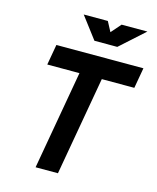

<svg xmlns="http://www.w3.org/2000/svg" viewBox="-130 -988 883 1078"><g transform="rotate(15 311.5 -449.0)"><path d="M181.6 0 282.7 -574.2H95.7L116.7 -693.4H622.6L601.6 -574.2H412.6L311.5 0ZM316.9 -771.5 220.7 -898.4H360.8L391.1 -841.3L440.9 -898.4H590.8L449.7 -771.5Z"/></g></svg>

Font: CaskaydiaCove NF
Style: Bold Italic
Weight: 700
Italic angle: -10°
Designer: Aaron Bell
Foundry: Saja Typeworks
Version: Version 2111.001; VTT 6.35;Nerd Fonts 3.2.1